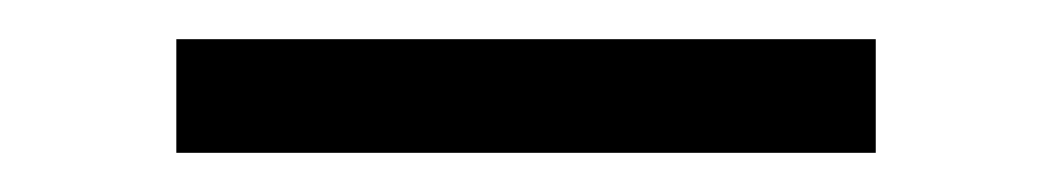

<svg xmlns="http://www.w3.org/2000/svg" viewBox="-20 -399 535 98"><path d="M70 -379H427V-321H70Z"/></svg>

Font: Matangi
Style: Regular
Weight: 400
Designer: Prashant Pant
Foundry: The Graphic Ant
Version: Version 3.002